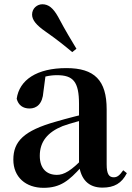

<svg xmlns="http://www.w3.org/2000/svg" viewBox="-20 -875 625 911"><path d="M186.6 16.2C267.4 16.2 307.5 -18.5 365.7 -82.4H400.8L385.3 -135.5C317.4 -62.3 282.2 -45.3 250 -45.3C201.3 -45.3 168.8 -75.1 168.8 -135.9C168.8 -202.7 205.7 -247.7 277.1 -276.7C312.3 -289.6 370.3 -304.9 424 -318.9V-344.4C370.7 -331.6 297.3 -313.4 245.4 -297.9C93 -255.1 43.3 -204.1 43.3 -117.6C43.3 -33.9 103.1 16.2 186.6 16.2ZM466.1 15.2C522.2 15.2 557.5 -5.4 581.9 -53.4L564.7 -67.2C546.5 -41.2 535.3 -33.8 519.7 -33.8C497.7 -33.8 486.1 -48.4 486.1 -94.8V-356.2C486.1 -494.2 428.2 -551.9 295.1 -551.9C154.4 -551.9 71.8 -495.7 59.2 -406.5C66.9 -376.3 88.6 -360.2 120.3 -360.2C153.7 -360.2 182.1 -381.6 185.9 -439.2L196.1 -516.3L133.8 -491.2C181.9 -510.9 215.8 -518.3 250 -518.3C327.1 -518.3 354.9 -487.8 354.9 -381.4V-94C363 -26.4 397.7 15.2 466.1 15.2ZM342.7 -643.7C318.2 -684.5 292.4 -726 255.6 -795.4C232 -837.5 209.7 -854.8 180.9 -854.8C157.1 -854.8 132.2 -836.1 132.2 -805.7C132.2 -779.2 154.3 -754.3 195.2 -725.9C253.6 -685.1 287.8 -656.9 322.8 -627.8Z"/></svg>

Font: Source Han Serif TW VF
Style: Regular
Weight: 250
Designer: Ryoko NISHIZUKA 西塚涼子 (kana & ideographs); Frank Grießhammer (Latin, Greek & Cyrillic); Wenlong ZHANG 张文龙 (bopomofo); San
Foundry: Adobe
Version: Version 2.002;hotconv 1.1.0;makeotfexe 2.6.0